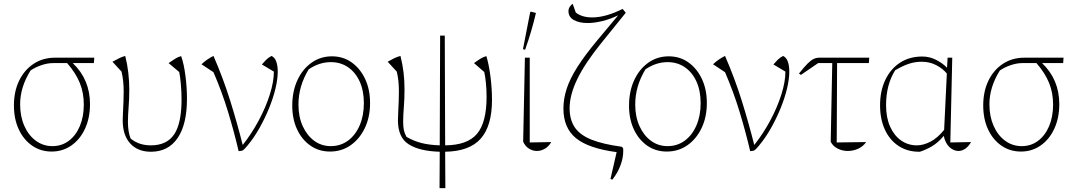

<svg xmlns="http://www.w3.org/2000/svg" viewBox="-20 -776 5568 992"><path d="M445 -238Q445 -167 419.5 -111.5Q394 -56 349 -24.5Q304 7 247 7Q190 7 146 -23.5Q102 -54 77 -107.5Q52 -161 52 -231Q52 -304 79 -359.5Q106 -415 154 -446.5Q202 -478 265 -478H467L465 -450H356Q445 -365 445 -238ZM253 -450Q226 -450 194.5 -439.5Q163 -429 138 -412Q84 -326 84 -237Q84 -175 105.5 -126Q127 -77 165 -49Q203 -21 251 -21Q299 -21 335.5 -48.5Q372 -76 392.5 -124.5Q413 -173 413 -236Q413 -296 392.5 -347Q372 -398 327 -450Z M760 8Q692 8 653 -34.5Q614 -77 614 -154Q614 -170 615.5 -196.5Q617 -223 618 -252.5Q619 -282 619 -305Q619 -359 608 -406L561 -457Q584 -469 596.5 -475.5Q609 -482 627 -487Q638 -444 643 -399.5Q648 -355 648 -314Q648 -265 644.5 -223Q641 -181 641 -146Q641 -120 644.5 -98.5Q648 -77 655 -60Q698 -25 759 -25Q842 -25 880 -82Q918 -139 918 -262Q918 -300 914.5 -340Q911 -380 906 -404L851 -450Q873 -465 886.5 -473.5Q900 -482 916 -486Q930 -447 938 -385.5Q946 -324 946 -266Q946 -133 897.5 -62.5Q849 8 760 8Z M1213 5Q1189 -97 1158 -199Q1127 -301 1083 -403L1021 -444Q1050 -471 1083 -487Q1133 -372 1169 -257Q1205 -142 1234 -27Q1280 -85 1316.5 -153Q1353 -221 1374 -287.5Q1395 -354 1395 -406L1333 -443Q1343 -455 1355 -467Q1367 -479 1383 -487Q1400 -479 1407.5 -457.5Q1415 -436 1415 -406Q1415 -368 1403.5 -319.5Q1392 -271 1371 -219Q1350 -167 1321.5 -116Q1293 -65 1258 -23Q1242 -4 1236 0Q1230 4 1213 5Z M1685 7Q1628 7 1584 -23.5Q1540 -54 1515 -107.5Q1490 -161 1490 -230Q1490 -304 1516.5 -361.5Q1543 -419 1589.5 -452Q1636 -485 1695 -485Q1753 -485 1797 -453.5Q1841 -422 1866.5 -368Q1892 -314 1892 -244Q1892 -171 1865 -114.5Q1838 -58 1791.5 -25.5Q1745 7 1685 7ZM1689 -21Q1739 -21 1777.5 -49Q1816 -77 1838 -127.5Q1860 -178 1860 -243Q1860 -307 1838.5 -354.5Q1817 -402 1778.5 -428.5Q1740 -455 1689 -455Q1630 -455 1575 -418Q1522 -331 1522 -236Q1522 -173 1544 -124.5Q1566 -76 1603.5 -48.5Q1641 -21 1689 -21Z M2251 196 2252 8Q2147 5 2091.5 -30.5Q2036 -66 2036 -154Q2036 -170 2037.5 -196.5Q2039 -223 2040 -252.5Q2041 -282 2041 -305Q2041 -362 2030 -406L1983 -457Q2004 -469 2017.5 -475.5Q2031 -482 2049 -487Q2060 -444 2065 -402Q2070 -360 2070 -314Q2070 -265 2066.5 -223Q2063 -181 2063 -146Q2063 -121 2066.5 -104.5Q2070 -88 2080 -69Q2116 -48 2156 -37.5Q2196 -27 2252 -25L2254 -592H2278L2280 -25Q2395 -26 2444.5 -84.5Q2494 -143 2494 -276Q2494 -312 2490.5 -347.5Q2487 -383 2482 -404L2429 -450Q2451 -466 2464.5 -474Q2478 -482 2493 -486Q2506 -443 2514 -381Q2522 -319 2522 -260Q2522 -126 2464 -60Q2406 6 2280 8L2281 196Z M2683 -44 2692 -478H2717V-40L2828 -42Q2815 -19 2795 -7.5Q2775 4 2754 4Q2732 4 2712.5 -8.5Q2693 -21 2683 -44ZM2693 -519 2682 -522 2719 -712 2723 -716 2749 -709Q2727 -614 2693 -519Z M3134 149 3166 10Q3021 -9 2956 -62Q2891 -115 2891 -215Q2891 -266 2908 -318Q2925 -370 2963.5 -430.5Q3002 -491 3067 -569L3174 -697Q3133 -677 3091.5 -667Q3050 -657 3016 -657Q2973 -657 2945 -672.5Q2917 -688 2917 -719Q2917 -730 2924 -741Q2931 -752 2939 -756L2955 -711Q2987 -686 3040 -686Q3109 -686 3197 -730L3213 -710L3087 -554Q3002 -449 2962.5 -367Q2923 -285 2923 -217Q2923 -157 2950 -117.5Q2977 -78 3036 -54.5Q3095 -31 3191 -18L3199 -12Q3200 -8 3200 -3.5Q3200 1 3200 6Q3200 40 3186 78Q3172 116 3144 152Z M3425 7Q3368 7 3324 -23.5Q3280 -54 3255 -107.5Q3230 -161 3230 -230Q3230 -304 3256.5 -361.5Q3283 -419 3329.5 -452Q3376 -485 3435 -485Q3493 -485 3537 -453.5Q3581 -422 3606.5 -368Q3632 -314 3632 -244Q3632 -171 3605 -114.5Q3578 -58 3531.5 -25.5Q3485 7 3425 7ZM3429 -21Q3479 -21 3517.5 -49Q3556 -77 3578 -127.5Q3600 -178 3600 -243Q3600 -307 3578.5 -354.5Q3557 -402 3518.5 -428.5Q3480 -455 3429 -455Q3370 -455 3315 -418Q3262 -331 3262 -236Q3262 -173 3284 -124.5Q3306 -76 3343.5 -48.5Q3381 -21 3429 -21Z M3856 5Q3832 -97 3801 -199Q3770 -301 3726 -403L3664 -444Q3693 -471 3726 -487Q3776 -372 3812 -257Q3848 -142 3877 -27Q3923 -85 3959.5 -153Q3996 -221 4017 -287.5Q4038 -354 4038 -406L3976 -443Q3986 -455 3998 -467Q4010 -479 4026 -487Q4043 -479 4050.5 -457.5Q4058 -436 4058 -406Q4058 -368 4046.5 -319.5Q4035 -271 4014 -219Q3993 -167 3964.5 -116Q3936 -65 3901 -23Q3885 -4 3879 0Q3873 4 3856 5Z M4118 -389 4108 -396Q4135 -430 4152.5 -447.5Q4170 -465 4184 -471.5Q4198 -478 4214 -478H4471L4469 -450H4305L4303 -40L4455 -42Q4439 -19 4413.5 -7.5Q4388 4 4360 4Q4332 4 4307.5 -8.5Q4283 -21 4272 -44L4280 -450H4207Z M4733 8H4729Q4668 8 4622.5 -22Q4577 -52 4552 -106Q4527 -160 4527 -232Q4527 -306 4554 -363Q4581 -420 4630 -452Q4679 -484 4745 -484Q4783 -484 4817 -466.5Q4851 -449 4873 -426L4876 -478H4900L4890 -40L4997 -42Q4984 -19 4967 -7.5Q4950 4 4932 4Q4907 4 4885.5 -16Q4864 -36 4856 -74Q4827 -39 4795.5 -20.5Q4764 -2 4733 8ZM4558 -233Q4558 -168 4579 -121.5Q4600 -75 4636 -50Q4672 -25 4717 -25Q4750 -25 4786.5 -43.5Q4823 -62 4858 -105L4872 -396Q4852 -421 4818 -439Q4784 -457 4742 -457Q4708 -457 4676 -446.5Q4644 -436 4605 -413Q4558 -338 4558 -233Z M5453 -238Q5453 -167 5427.5 -111.5Q5402 -56 5357 -24.5Q5312 7 5255 7Q5198 7 5154 -23.5Q5110 -54 5085 -107.5Q5060 -161 5060 -231Q5060 -304 5087 -359.5Q5114 -415 5162 -446.5Q5210 -478 5273 -478H5475L5473 -450H5364Q5453 -365 5453 -238ZM5261 -450Q5234 -450 5202.5 -439.5Q5171 -429 5146 -412Q5092 -326 5092 -237Q5092 -175 5113.5 -126Q5135 -77 5173 -49Q5211 -21 5259 -21Q5307 -21 5343.5 -48.5Q5380 -76 5400.5 -124.5Q5421 -173 5421 -236Q5421 -296 5400.5 -347Q5380 -398 5335 -450Z"/></svg>

Font: Piazzolla Thin
Style: Regular
Weight: 100
Designer: Juan Pablo del Peral
Foundry: Huerta Tipografica
Version: Version 1.330